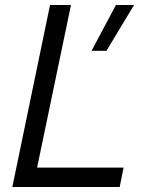

<svg xmlns="http://www.w3.org/2000/svg" viewBox="-20 -749 580 769"><path d="M346.6 -545.4 444.3 -729H516.9L406.3 -545.4ZM29.4 0 180.4 -729H264.3L126.1 -65.9L116.4 -77.6H475L459.4 0Z"/></svg>

Font: Mona Sans ExtraLight
Style: Italic
Weight: 200
Italic angle: -11.6951°
Designer: Deni Anggara
Foundry: GitHub
Version: Version 2.000